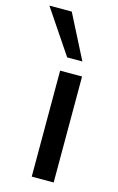

<svg xmlns="http://www.w3.org/2000/svg" viewBox="-167 -805 527 854"><g transform="rotate(15 96.5 -377.5)"><path d="M71 0V-488H172V0ZM86 -553 -50 -755H53L156 -553Z"/></g></svg>

Font: Nunito Sans 12pt SemiBold
Style: Regular
Weight: 600
Designer: Vernon Adams
Foundry: Vernon Adams
Version: Version 3.101;gftools[0.9.27]